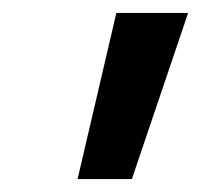

<svg xmlns="http://www.w3.org/2000/svg" viewBox="-20 -724 311 297"><path d="M271 -704 184 -447H100L160 -704Z"/></svg>

Font: Prodigy Sans Medium
Style: Italic
Weight: 500
Italic angle: -13°
Designer: Wei Huang
Foundry: Wei Huang
Version: Version 1.003; ttfautohint (v1.8.3)